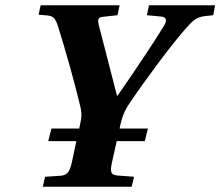

<svg xmlns="http://www.w3.org/2000/svg" viewBox="-20 -712 840 732"><path d="M127 -656 161 -653C183 -651 192 -642 202 -609C231 -516 260 -414 285 -311C290 -292 293 -273 287 -246L282 -222H176L164 -174H271L255 -98C247 -62 240 -44 211 -42L152 -38L143 0H482L491 -38L427 -43C399 -45 400 -62 408 -98L425 -174H532L544 -222H436C444 -264 453 -288 477 -323C543 -420 638 -547 688 -603C715 -633 727 -647 764 -651L793 -654L800 -692H548L540 -654L593 -649C615 -647 618 -635 606 -615C576 -565 492 -438 428 -347H426L356 -619C352 -636 353 -646 373 -648L428 -654L436 -692H135Z"/></svg>

Font: Heuristica
Style: Bold Italic
Weight: 700
Italic angle: -13°
Version: Version 1.0.1